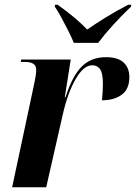

<svg xmlns="http://www.w3.org/2000/svg" viewBox="-20 -786 571 806"><path d="M125 -441Q128 -456 130 -469Q132 -482 132 -494Q132 -526 85 -526H67L69 -536H277L252 -378H255Q284 -468 323.5 -507Q363 -546 425 -546Q475 -546 499 -523.5Q523 -501 523 -462Q523 -412 491 -388.5Q459 -365 408 -365Q410 -386 411 -402.5Q412 -419 412 -433Q412 -480 400 -496Q388 -512 367 -512Q331 -512 297.5 -454Q264 -396 243 -303L174 0H31ZM290 -606Q281 -628 266.5 -657Q252 -686 237 -713.5Q222 -741 210 -758L211 -766H222Q263 -737 293.5 -711Q324 -685 346 -662Q376 -683 422.5 -712Q469 -741 518 -766H531L530 -758Q492 -722 455.5 -682Q419 -642 392 -606Z"/></svg>

Font: Noto Serif Display SemiCondensed
Style: Bold Italic
Weight: 700
Width: 4
Italic angle: -12°
Designer: Monotype Design Team
Foundry: Monotype Imaging Inc.
Version: Version 2.009